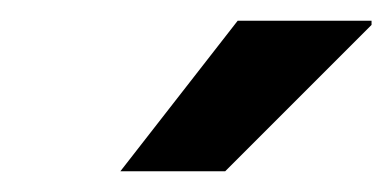

<svg xmlns="http://www.w3.org/2000/svg" viewBox="-20 -740 378 185"><path d="M338 -720V-716L197 -575H96L209 -720Z"/></svg>

Font: Chivo
Style: Bold Italic
Weight: 700
Italic angle: -8.05°
Designer: Hector Gatti
Foundry: Omnibus-Type
Version: Version 1.007